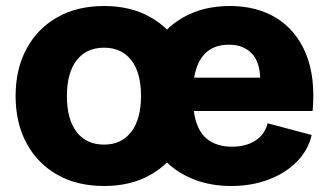

<svg xmlns="http://www.w3.org/2000/svg" viewBox="-20 -610 1094 640"><path d="M327 10Q237 10 171 -27.5Q105 -65 68.5 -132.5Q32 -200 32 -290Q32 -380 68.5 -447.5Q105 -515 171 -552.5Q237 -590 327 -590Q416 -590 482 -552.5Q548 -515 584.5 -447.5Q621 -380 621 -290Q621 -200 584.5 -132.5Q548 -65 482 -27.5Q416 10 327 10ZM327 -128Q385 -128 417.5 -170.5Q450 -213 450 -290Q450 -368 417.5 -409.5Q385 -451 327 -451Q268 -451 235.5 -409Q203 -367 203 -290Q203 -212 235.5 -170Q268 -128 327 -128ZM750 10Q665 10 597.5 -25Q530 -60 491 -126.5Q452 -193 452 -288Q452 -380 488.5 -447.5Q525 -515 591.5 -552.5Q658 -590 746 -590Q838 -590 903.5 -548.5Q969 -507 1000.5 -429Q1032 -351 1022 -240H626Q635 -176 668 -148.5Q701 -121 753 -121Q800 -121 831.5 -141.5Q863 -162 872 -199L1019 -160Q1007 -109 969.5 -71Q932 -33 875.5 -11.5Q819 10 750 10ZM743 -461Q646 -461 627 -351H847Q846 -404 818.5 -432.5Q791 -461 743 -461Z"/></svg>

Font: BDO Grotesk ExtraBold
Style: Regular
Weight: 800
Designer: Deni Anggara
Foundry: Lokal Container
Version: Version 2.000